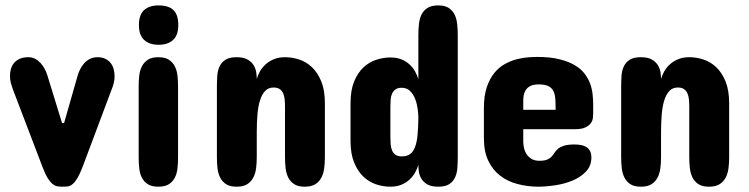

<svg xmlns="http://www.w3.org/2000/svg" viewBox="-20 -704 2826 724"><path d="M292 -76.2Q281.2 -47.9 272 -32.5Q262.7 -17.1 253.9 -9.8Q245.1 -2.4 236.3 -1.2Q227.5 0 217.8 0Q207 0 197.8 -1.2Q188.5 -2.4 179.2 -9.5Q169.9 -16.6 160.2 -32Q150.4 -47.4 139.6 -76.2L29.3 -365.2Q24.9 -377 21.2 -390.4Q17.6 -403.8 17.6 -417Q17.6 -431.2 21.2 -444.1Q24.9 -457 33.2 -466.8Q41.5 -476.6 54.7 -482.4Q67.9 -488.3 86.9 -488.3Q100.6 -488.3 112.1 -482.4Q123.5 -476.6 132.6 -466.8Q141.6 -457 148.4 -444.3Q155.3 -431.6 159.2 -418L213.9 -240.2H221.7L272.5 -418Q275.9 -430.2 282.2 -442.9Q288.6 -455.6 297.6 -465.6Q306.6 -475.6 319.1 -481.9Q331.5 -488.3 347.7 -488.3Q365.2 -488.3 377.4 -482.2Q389.6 -476.1 397.5 -466.1Q405.3 -456.1 408.7 -442.9Q412.1 -429.7 412.1 -416Q412.1 -403.3 408.9 -390.6Q405.8 -377.9 400.4 -365.2Z M502.9 -378.9Q502.9 -399.4 505.1 -418.9Q507.3 -438.5 515.1 -453.9Q522.9 -469.2 537.6 -478.8Q552.2 -488.3 577.1 -488.3Q602.1 -488.3 616.7 -478.8Q631.3 -469.2 639.2 -453.9Q647 -438.5 649.2 -418.9Q651.4 -399.4 651.4 -378.9V-109.4Q651.4 -88.9 649.2 -69.1Q647 -49.3 639.2 -33.9Q631.3 -18.6 616.7 -9.3Q602.1 0 577.1 0Q552.2 0 537.6 -9.3Q522.9 -18.6 515.1 -33.9Q507.3 -49.3 505.1 -69.1Q502.9 -88.9 502.9 -109.4ZM652.3 -609.4Q652.3 -571.8 632.8 -553.5Q613.3 -535.2 578.1 -535.2Q543 -535.2 523.4 -553.5Q503.9 -571.8 503.9 -609.4Q503.9 -648.4 523.4 -666Q543 -683.6 578.1 -683.6Q615.7 -683.6 634 -666Q652.3 -648.4 652.3 -609.4Z M1205.1 -111.3Q1205.1 -90.3 1202.6 -70.3Q1200.2 -50.3 1192.1 -34.7Q1184.1 -19 1169.2 -9.5Q1154.3 0 1128.9 0Q1104 0 1089.4 -9.5Q1074.7 -19 1066.9 -34.7Q1059.1 -50.3 1056.9 -70.3Q1054.7 -90.3 1054.7 -111.3V-301.8Q1054.7 -315.4 1053.5 -328.6Q1052.2 -341.8 1047.9 -351.8Q1043.5 -361.8 1034.9 -367.9Q1026.4 -374 1011.7 -374Q991.7 -374 979.5 -360.8Q967.3 -347.7 960.2 -324.7Q953.1 -301.8 950.7 -270.8Q948.2 -239.7 948.2 -204.1V-111.3Q948.2 -90.3 945.8 -70.3Q943.4 -50.3 935.3 -34.7Q927.2 -19 912.4 -9.5Q897.5 0 872.1 0Q847.2 0 832.5 -9.5Q817.9 -19 810.1 -34.7Q802.2 -50.3 800 -70.3Q797.9 -90.3 797.9 -111.3V-377.9Q797.9 -398.9 799.3 -418.7Q800.8 -438.5 808.1 -453.9Q815.4 -469.2 830.3 -478.8Q845.2 -488.3 872.1 -488.3Q898.9 -488.3 914.1 -479.2Q929.2 -470.2 936.8 -457.5Q944.3 -444.8 946.3 -430.7Q948.2 -416.5 948.2 -406.2Q952.1 -420.4 960.4 -435.1Q968.8 -449.7 981.7 -461.4Q994.6 -473.1 1012.7 -480.7Q1030.8 -488.3 1054.7 -488.3Q1081.5 -488.3 1108.4 -479.5Q1135.3 -470.7 1156.7 -450.2Q1178.2 -429.7 1191.7 -396.5Q1205.1 -363.3 1205.1 -314.5Z M1706.1 -110.4Q1706.1 -89.8 1704.6 -70.1Q1703.1 -50.3 1695.8 -34.7Q1688.5 -19 1673.8 -9.5Q1659.2 0 1632.8 0Q1606 0 1590.8 -9Q1575.7 -18.1 1568.4 -31Q1561 -43.9 1559.3 -58.1Q1557.6 -72.3 1557.6 -82Q1553.2 -67.9 1545.2 -53.2Q1537.1 -38.6 1524.4 -26.9Q1511.7 -15.1 1493.9 -7.6Q1476.1 0 1452.1 0Q1425.3 0 1398.4 -8.8Q1371.6 -17.6 1350.1 -38.1Q1328.6 -58.6 1315.2 -91.6Q1301.8 -124.5 1301.8 -172.9V-314.5Q1301.8 -363.3 1315.2 -396.2Q1328.6 -429.2 1350.1 -449.5Q1371.6 -469.7 1398.4 -478.5Q1425.3 -487.3 1452.1 -487.3Q1476.1 -487.3 1493.9 -480Q1511.7 -472.7 1524.4 -460.9Q1537.1 -449.2 1545.2 -434.6Q1553.2 -419.9 1557.6 -405.3V-572.3Q1557.6 -593.3 1559.8 -613.5Q1562 -633.8 1569.6 -649.2Q1577.1 -664.6 1592 -674.1Q1606.9 -683.6 1632.8 -683.6Q1657.2 -683.6 1671.9 -674.1Q1686.5 -664.6 1694.1 -649.2Q1701.7 -633.8 1703.9 -613.5Q1706.1 -593.3 1706.1 -572.3ZM1452.1 -185.5Q1452.1 -172.4 1453.1 -159.7Q1454.1 -147 1458.5 -136.7Q1462.9 -126.5 1471.4 -120.4Q1480 -114.3 1495.1 -114.3Q1514.2 -114.3 1526.1 -122.8Q1538.1 -131.3 1544.9 -149.2Q1551.8 -167 1554.4 -194.1Q1557.1 -221.2 1557.6 -258.8Q1557.6 -273.9 1554.9 -293.7Q1552.2 -313.5 1545.4 -331.1Q1538.6 -348.6 1526.4 -360.8Q1514.2 -373 1495.1 -373Q1480 -373 1471.4 -366.9Q1462.9 -360.8 1458.5 -351.1Q1454.1 -341.3 1453.1 -328.9Q1452.1 -316.4 1452.1 -303.7Z M2216.8 -278.3Q2216.8 -270.5 2215.8 -260Q2214.8 -249.5 2208.3 -240Q2201.7 -230.5 2187.5 -223.6Q2173.3 -216.8 2147.5 -216.8H1953.1V-169.9Q1953.1 -158.2 1956.1 -145.5Q1959 -132.8 1966.1 -122.1Q1973.1 -111.3 1984.9 -104.5Q1996.6 -97.7 2013.7 -97.7Q2033.2 -97.7 2043.7 -102.3Q2054.2 -106.9 2060.3 -113.8Q2066.4 -120.6 2071.3 -128.4Q2076.2 -136.2 2084.2 -143.1Q2092.3 -149.9 2106.7 -154.5Q2121.1 -159.2 2146.5 -159.2Q2158.7 -159.2 2170.2 -157.2Q2181.6 -155.3 2190.4 -149.9Q2199.2 -144.5 2204.6 -135Q2210 -125.5 2210 -110.4Q2210 -78.6 2189.9 -57.4Q2169.9 -36.1 2139.6 -23.4Q2109.4 -10.7 2074 -5.4Q2038.6 0 2007.8 0Q1967.3 -0.5 1930.7 -10.3Q1894 -20 1866 -41.5Q1837.9 -63 1821.3 -97.7Q1804.7 -132.3 1804.7 -182.6V-296.9Q1804.7 -343.3 1815.7 -375.5Q1826.7 -407.7 1844.2 -429.2Q1861.8 -450.7 1883.8 -462.6Q1905.8 -474.6 1928.2 -480.5Q1950.7 -486.3 1970.9 -487.8Q1991.2 -489.3 2005.9 -489.3Q2055.2 -489.3 2090.1 -480.5Q2125 -471.7 2148.4 -457.5Q2171.9 -443.4 2185.5 -424.8Q2199.2 -406.2 2206.1 -386.5Q2212.9 -366.7 2214.8 -346.4Q2216.8 -326.2 2216.8 -308.6ZM1953.1 -290H2075.2Q2075.2 -313 2074 -330.8Q2072.8 -348.6 2066.7 -360.8Q2060.5 -373 2047.6 -379.4Q2034.7 -385.7 2010.7 -385.7Q1990.7 -385.7 1979.2 -379.4Q1967.8 -373 1961.9 -363.5Q1956.1 -354 1954.6 -343.3Q1953.1 -332.5 1953.1 -324.2Z M2729.5 -111.3Q2729.5 -90.3 2727.1 -70.3Q2724.6 -50.3 2716.6 -34.7Q2708.5 -19 2693.6 -9.5Q2678.7 0 2653.3 0Q2628.4 0 2613.8 -9.5Q2599.1 -19 2591.3 -34.7Q2583.5 -50.3 2581.3 -70.3Q2579.1 -90.3 2579.1 -111.3V-301.8Q2579.1 -315.4 2577.9 -328.6Q2576.7 -341.8 2572.3 -351.8Q2567.9 -361.8 2559.3 -367.9Q2550.8 -374 2536.1 -374Q2516.1 -374 2503.9 -360.8Q2491.7 -347.7 2484.6 -324.7Q2477.5 -301.8 2475.1 -270.8Q2472.7 -239.7 2472.7 -204.1V-111.3Q2472.7 -90.3 2470.2 -70.3Q2467.8 -50.3 2459.7 -34.7Q2451.7 -19 2436.8 -9.5Q2421.9 0 2396.5 0Q2371.6 0 2356.9 -9.5Q2342.3 -19 2334.5 -34.7Q2326.7 -50.3 2324.5 -70.3Q2322.3 -90.3 2322.3 -111.3V-377.9Q2322.3 -398.9 2323.7 -418.7Q2325.2 -438.5 2332.5 -453.9Q2339.8 -469.2 2354.7 -478.8Q2369.6 -488.3 2396.5 -488.3Q2423.3 -488.3 2438.5 -479.2Q2453.6 -470.2 2461.2 -457.5Q2468.8 -444.8 2470.7 -430.7Q2472.7 -416.5 2472.7 -406.2Q2476.6 -420.4 2484.9 -435.1Q2493.2 -449.7 2506.1 -461.4Q2519 -473.1 2537.1 -480.7Q2555.2 -488.3 2579.1 -488.3Q2606 -488.3 2632.8 -479.5Q2659.7 -470.7 2681.2 -450.2Q2702.6 -429.7 2716.1 -396.5Q2729.5 -363.3 2729.5 -314.5Z"/></svg>

Font: Concert One
Style: Regular
Weight: 400
Version: Version 1.003